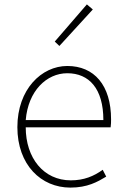

<svg xmlns="http://www.w3.org/2000/svg" viewBox="-20 -840 567 873"><path d="M300 13C378 13 423 -13 463 -37L447 -68C407 -39 362 -20 302 -20C178 -20 97 -122 97 -261H483C485 -275 485 -286 485 -297C485 -453 408 -540 286 -540C169 -540 59 -434 59 -262C59 -90 167 13 300 13ZM97 -294C108 -427 192 -507 286 -507C385 -507 450 -437 450 -294ZM250 -631 402 -797 375 -820 229 -651Z"/></svg>

Font: Noto Sans CJK SC Thin
Style: Regular
Weight: 100
Designer: Ryoko NISHIZUKA 西塚涼子 (kana, bopomofo & ideographs); Paul D. Hunt (Latin, Greek & Cyrillic); Sandoll Communications 산돌커뮤니
Foundry: Adobe
Version: Version 2.004;hotconv 1.0.118;makeotfexe 2.5.65603